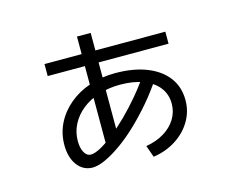

<svg xmlns="http://www.w3.org/2000/svg" viewBox="-97 -781 1193 973"><g transform="rotate(-15 500.0 -294.5)"><path d="M379 -61V-360H378V-639H450V-360H449V-61ZM183 -484V-547H817V-484ZM574 -12Q628 -21 668.5 -45.5Q709 -70 731.5 -106.5Q754 -143 754 -187Q754 -236 726 -272Q698 -308 646.5 -327.5Q595 -347 525 -347Q465 -347 413.5 -330.5Q362 -314 324.5 -284Q287 -254 266 -213.5Q245 -173 245 -126Q245 -89 258 -66Q271 -43 292 -43Q313 -43 345 -60.5Q377 -78 416 -109Q455 -140 496.5 -181Q538 -222 577.5 -269Q617 -316 649 -364L702 -327Q665 -271 621 -219.5Q577 -168 530.5 -123.5Q484 -79 438.5 -46.5Q393 -14 353 4.5Q313 23 283 23Q234 22 204 -18.5Q174 -59 174 -124Q174 -185 200 -237Q226 -289 272.5 -328Q319 -367 381.5 -388.5Q444 -410 516 -410Q612 -410 681.5 -382.5Q751 -355 788.5 -305Q826 -255 826 -186Q826 -127 796.5 -77Q767 -27 715 6.5Q663 40 596 50Z"/></g></svg>

Font: M PLUS 1 Code
Style: Regular
Weight: 400
Designer: Coji Morishita
Foundry: UNDERFOREST DESIGN
Version: Version 1.005